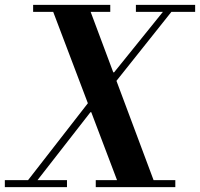

<svg xmlns="http://www.w3.org/2000/svg" viewBox="-74 -774 827 794"><path d="M421 0 135 -754H290L572 0ZM-54 0V-29H203V0ZM35 -20 322 -389H363L304 -310H300L74 -20ZM322 0V-29H651V0ZM63 -725V-754H382V-725ZM342 -405 393 -475H398L607 -734H642L380 -405ZM488 -725V-754H733V-725Z"/></svg>

Font: Libre Bodoni SemiBold
Style: Italic
Weight: 600
Italic angle: -13°
Version: Version 2.003